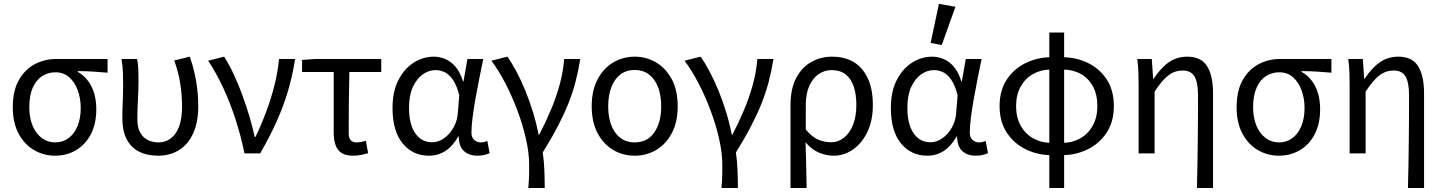

<svg xmlns="http://www.w3.org/2000/svg" viewBox="-20 -790 7431 989"><path d="M263.9 12Q205.1 12 155.5 -16.9Q105.8 -45.7 75.9 -101.5Q45.9 -157.2 45.9 -237.7Q45.9 -323 77.5 -378.2Q109.1 -433.3 159.7 -459.7Q210.4 -486.1 268.1 -486.1H534.1V-415.6Q492.8 -419.4 456.9 -421.4Q420.9 -423.5 380.4 -423.8V-419.8Q425.5 -395.1 450.8 -345.5Q476 -295.8 476 -227.4Q476 -151.7 447.8 -98.2Q419.6 -44.6 371.5 -16.3Q323.4 12 263.9 12ZM264.6 -56.5Q303.1 -56.5 332.6 -78.1Q362.1 -99.8 379 -139.6Q395.8 -179.4 395.8 -234Q395.8 -282.6 380.6 -324.6Q365.3 -366.6 336.4 -392.1Q307.5 -417.6 265.9 -417.6Q227.5 -417.6 197 -397.9Q166.5 -378.2 148.7 -338.3Q130.9 -298.4 130.9 -237.7Q130.9 -182 148.4 -141.3Q165.9 -100.5 196 -78.5Q226.2 -56.5 264.6 -56.5Z M794.8 12Q737 12 695.4 -9.4Q653.9 -30.8 632 -73.9Q610.2 -116.9 610.2 -180.5Q610.2 -223.6 612.2 -266.5Q614.2 -309.5 614.2 -352.6Q614.2 -382 613.2 -414.9Q612.1 -447.9 606 -486.1H686.1Q691.4 -461.1 692.5 -433Q693.5 -404.9 693.5 -372.7Q693.5 -331.8 690.5 -276.4Q687.5 -220.9 687.5 -175.6Q687.5 -132.2 702.6 -106.1Q717.7 -80.1 742.4 -68.3Q767.1 -56.5 796.1 -56.5Q831.1 -56.5 858.6 -76.2Q886 -95.9 901.9 -136.5Q917.7 -177.2 917.7 -240.3Q917.7 -296 909.3 -354.1Q900.9 -412.2 877.6 -478.5L957.6 -498.1Q979.6 -435 990.4 -371.4Q1001.2 -307.8 1001.2 -243Q1001.2 -160.5 975.2 -103.5Q949.2 -46.5 902.6 -17.3Q855.9 12 794.8 12Z M1239.2 0Q1221.1 -89.2 1193.1 -175.4Q1165.1 -261.6 1129.4 -338.5Q1093.6 -415.4 1052.1 -477.3L1134.6 -498.1Q1159.5 -459.5 1183.3 -408.6Q1207.2 -357.7 1227.9 -301.5Q1248.6 -245.4 1265.1 -189.6Q1281.5 -133.9 1291.9 -84.6H1295.9Q1325.9 -146.8 1351.3 -214.7Q1376.8 -282.6 1394 -351.7Q1411.3 -420.7 1417.2 -486.1H1500Q1487.1 -401.5 1463.9 -322.7Q1440.7 -243.9 1405.2 -164.8Q1369.7 -85.8 1320.3 0Z M1798.4 12Q1761.3 12 1739.4 -2Q1717.6 -16 1708.2 -43.4Q1698.8 -70.7 1698.8 -110.3V-419.1H1536V-481.4L1605.7 -486.1H1943.8V-419.1H1779.5Q1777.8 -336.8 1776.9 -257.3Q1776.1 -177.7 1776.1 -104.3Q1776.1 -79.3 1786.4 -67.9Q1796.8 -56.5 1816.6 -56.5Q1828.7 -56.5 1840.4 -58.8Q1852.2 -61.1 1864.5 -64.5L1876.4 -0.9Q1862 3.5 1841.6 7.8Q1821.1 12 1798.4 12Z M2189.5 12Q2106 12 2053.9 -51.5Q2001.9 -115.1 2001.9 -234.2Q2001.9 -318.1 2031.8 -376.9Q2061.7 -435.7 2110.3 -466.9Q2159 -498.1 2215.1 -498.1Q2245.2 -498.1 2274.4 -485.6Q2303.6 -473.1 2327.3 -445.1Q2350.9 -417.1 2364.8 -370.9H2367.5L2387.8 -486.1H2469.3Q2459.3 -438.1 2448.8 -385.6Q2438.2 -333.1 2429.2 -281.8Q2420.1 -230.4 2414.3 -185.4Q2408.4 -140.4 2408.4 -106.8Q2408.4 -82.4 2422.5 -69.5Q2436.6 -56.5 2456.4 -56.5Q2464.6 -56.5 2473.6 -58.6Q2482.5 -60.7 2490.3 -63.7L2502.1 -0.9Q2492.1 3.5 2476.3 7.8Q2460.6 12 2438.9 12Q2395.9 12 2369.7 -12.1Q2343.5 -36.2 2343.2 -86.8H2340.4Q2284.6 12 2189.5 12ZM2206.2 -57.2Q2238.1 -57.2 2267.2 -77.7Q2296.4 -98.3 2315.9 -132.7Q2335.4 -167.1 2338.3 -207.9L2345.6 -299.5Q2332.2 -352.3 2312.2 -380.3Q2292.2 -408.4 2269.6 -418.6Q2246.9 -428.9 2224.1 -428.9Q2189 -428.9 2157.8 -407Q2126.6 -385 2106.7 -342.1Q2086.9 -299.2 2086.9 -234.9Q2086.9 -150.9 2118.7 -104Q2150.5 -57.2 2206.2 -57.2Z M2701.4 178.5Q2703.2 156.6 2704.2 139.4Q2705.3 122.2 2705.5 103.5Q2705.6 84.9 2705.6 58Q2705.6 -2.3 2689.2 -74.7Q2672.8 -147.2 2645 -221.5Q2617.1 -295.9 2582.4 -362.4Q2547.7 -429 2511.1 -477.3L2593.6 -498.1Q2616.4 -466.6 2640.1 -421.7Q2663.9 -376.9 2685.9 -323.4Q2707.9 -269.8 2725.6 -211.7Q2743.3 -153.6 2754.1 -96.9H2758.1Q2790 -158.2 2816.9 -222.1Q2843.9 -285.9 2862.3 -352.1Q2880.6 -418.4 2886.2 -486.1H2969Q2959.2 -424.6 2944.6 -368.8Q2930.1 -313 2907.7 -257Q2885.3 -201.1 2853.3 -139.6Q2821.3 -78.1 2775.7 -4.6Q2782.2 38.3 2784 87.4Q2785.9 136.5 2785.9 178.5Z M3249.4 12Q3188.5 12 3138.3 -17.7Q3088.2 -47.5 3058 -104.4Q3027.9 -161.3 3027.9 -242.4Q3027.9 -324.2 3058 -381.1Q3088.2 -438 3138.3 -468Q3188.5 -498.1 3249.4 -498.1Q3310.2 -498.1 3360.4 -468Q3410.6 -438 3440.7 -381.1Q3470.8 -324.2 3470.8 -242.4Q3470.8 -161.3 3440.7 -104.4Q3410.6 -47.5 3360.4 -17.7Q3310.2 12 3249.4 12ZM3249.4 -56.5Q3314.3 -56.5 3350 -107.4Q3385.8 -158.2 3385.8 -242.4Q3385.8 -298.7 3369.7 -341Q3353.5 -383.2 3323 -406.4Q3292.4 -429.6 3249.4 -429.6Q3206.3 -429.6 3175.8 -406.4Q3145.2 -383.2 3129.1 -341Q3112.9 -298.7 3112.9 -242.4Q3112.9 -158.2 3149 -107.4Q3185.1 -56.5 3249.4 -56.5Z M3696.4 178.5Q3698.2 156.6 3699.2 139.4Q3700.3 122.2 3700.5 103.5Q3700.6 84.9 3700.6 58Q3700.6 -2.3 3684.2 -74.7Q3667.8 -147.2 3640 -221.5Q3612.1 -295.9 3577.4 -362.4Q3542.7 -429 3506.1 -477.3L3588.6 -498.1Q3611.4 -466.6 3635.1 -421.7Q3658.9 -376.9 3680.9 -323.4Q3702.9 -269.8 3720.6 -211.7Q3738.3 -153.6 3749.1 -96.9H3753.1Q3785 -158.2 3811.9 -222.1Q3838.9 -285.9 3857.3 -352.1Q3875.6 -418.4 3881.2 -486.1H3964Q3954.2 -424.6 3939.6 -368.8Q3925.1 -313 3902.7 -257Q3880.3 -201.1 3848.3 -139.6Q3816.3 -78.1 3770.7 -4.6Q3777.2 38.3 3779 87.4Q3780.9 136.5 3780.9 178.5Z M4052 178.5V-248.2Q4052 -332.9 4081.2 -388.1Q4110.3 -443.3 4158.9 -470.7Q4207.4 -498.1 4266.4 -498.1Q4367.9 -498.1 4422 -431.8Q4476.1 -365.5 4476.1 -250.4Q4476.1 -167.6 4447.3 -109Q4418.6 -50.4 4372.7 -19.2Q4326.8 12 4275.7 12Q4236.9 12 4199.9 -3.1Q4162.8 -18.2 4129.3 -57Q4130.7 -13.4 4131.7 24.1Q4132.8 61.5 4133.5 98.6Q4134.3 135.7 4135 178.5ZM4261.5 -57.2Q4297.3 -57.2 4326.9 -80.3Q4356.6 -103.3 4373.8 -146.5Q4391.1 -189.7 4391.1 -249.7Q4391.1 -303.3 4377.7 -343.7Q4364.3 -384 4336.2 -406.5Q4308.1 -428.9 4262.9 -428.9Q4227.6 -428.9 4197.4 -408.6Q4167.3 -388.4 4148.9 -348.1Q4130.6 -307.9 4130.6 -246.9V-122.6Q4165 -81.9 4197.4 -69.5Q4229.8 -57.2 4261.5 -57.2Z M4756.5 12Q4673 12 4620.9 -51.5Q4568.9 -115.1 4568.9 -234.2Q4568.9 -318.1 4598.8 -376.9Q4628.7 -435.7 4677.3 -466.9Q4726 -498.1 4782.1 -498.1Q4812.2 -498.1 4841.4 -485.6Q4870.6 -473.1 4894.3 -445.1Q4917.9 -417.1 4931.8 -370.9H4934.5L4954.8 -486.1H5036.3Q5026.3 -438.1 5015.8 -385.6Q5005.2 -333.1 4996.2 -281.8Q4987.1 -230.4 4981.3 -185.4Q4975.4 -140.4 4975.4 -106.8Q4975.4 -82.4 4989.5 -69.5Q5003.6 -56.5 5023.4 -56.5Q5031.6 -56.5 5040.6 -58.6Q5049.5 -60.7 5057.3 -63.7L5069.1 -0.9Q5059.1 3.5 5043.3 7.8Q5027.6 12 5005.9 12Q4962.9 12 4936.7 -12.1Q4910.5 -36.2 4910.2 -86.8H4907.4Q4851.6 12 4756.5 12ZM4773.2 -57.2Q4805.1 -57.2 4834.2 -77.7Q4863.4 -98.3 4882.9 -132.7Q4902.4 -167.1 4905.3 -207.9L4912.6 -299.5Q4899.2 -352.3 4879.2 -380.3Q4859.2 -408.4 4836.6 -418.6Q4813.9 -428.9 4791.1 -428.9Q4756 -428.9 4724.8 -407Q4693.6 -385 4673.7 -342.1Q4653.9 -299.2 4653.9 -234.9Q4653.9 -150.9 4685.7 -104Q4717.5 -57.2 4773.2 -57.2ZM4830.9 -557.8 4773.8 -568.9 4816.4 -770.4 4901.5 -755Z M5385 178.5V-622.4H5461.4V178.5ZM5394.7 9.3Q5325.5 8.9 5264.6 -20.5Q5203.7 -49.8 5166.3 -106.2Q5128.9 -162.6 5128.9 -243.7Q5128.9 -324.8 5166.3 -380.8Q5203.7 -436.9 5264.6 -465.9Q5325.5 -495 5394.7 -495.4L5391 -431.8Q5342.6 -431.5 5302.1 -409.1Q5261.5 -386.7 5237.7 -344.6Q5213.9 -302.5 5213.9 -243.7Q5213.9 -184.9 5237.7 -142.5Q5261.5 -100.1 5302.1 -77.4Q5342.6 -54.6 5391 -54.3ZM5451.7 9.3 5455.4 -54.3Q5504.4 -54.6 5544.6 -77.4Q5584.8 -100.1 5608.6 -142.5Q5632.5 -184.9 5632.5 -243.7Q5632.5 -302.5 5609.9 -344.6Q5587.4 -386.7 5547.2 -409.1Q5507 -431.5 5455.4 -431.8L5451.7 -495.4Q5523.4 -495 5583.6 -465.9Q5643.9 -436.9 5680.7 -380.8Q5717.5 -324.8 5717.5 -243.7Q5717.5 -162.6 5680 -106.2Q5642.6 -49.8 5582 -20.5Q5521.5 8.9 5451.7 9.3Z M6145.4 178.5Q6146.8 119.3 6148.1 57.3Q6149.3 -4.7 6149.8 -66.4Q6150.4 -128.2 6150.8 -186.6Q6151.1 -245.1 6151.1 -297.4Q6151.1 -365.6 6133 -396.1Q6115 -426.7 6072.1 -426.7Q6045.4 -426.7 6022.8 -416.5Q6000.2 -406.4 5977.3 -382.6Q5954.4 -358.9 5927.3 -318.1V0H5845V-352.6Q5845 -382 5844 -414.9Q5842.9 -447.9 5838.1 -486.1H5913L5919.9 -384.6H5922.6Q5960.2 -441.5 6001.4 -469.8Q6042.6 -498.1 6096.1 -498.1Q6166.5 -498.1 6197.5 -449.5Q6228.4 -401 6228.4 -308V178.5Z M6567.9 12Q6509.1 12 6459.5 -16.9Q6409.8 -45.7 6379.9 -101.5Q6349.9 -157.2 6349.9 -237.7Q6349.9 -323 6381.5 -378.2Q6413.1 -433.3 6463.7 -459.7Q6514.4 -486.1 6572.1 -486.1H6838.1V-415.6Q6796.8 -419.4 6760.9 -421.4Q6724.9 -423.5 6684.4 -423.8V-419.8Q6729.5 -395.1 6754.8 -345.5Q6780 -295.8 6780 -227.4Q6780 -151.7 6751.8 -98.2Q6723.6 -44.6 6675.5 -16.3Q6627.4 12 6567.9 12ZM6568.6 -56.5Q6607.1 -56.5 6636.6 -78.1Q6666.1 -99.8 6683 -139.6Q6699.8 -179.4 6699.8 -234Q6699.8 -282.6 6684.6 -324.6Q6669.3 -366.6 6640.4 -392.1Q6611.5 -417.6 6569.9 -417.6Q6531.5 -417.6 6501 -397.9Q6470.5 -378.2 6452.7 -338.3Q6434.9 -298.4 6434.9 -237.7Q6434.9 -182 6452.4 -141.3Q6469.9 -100.5 6500 -78.5Q6530.2 -56.5 6568.6 -56.5Z M7232.4 178.5Q7233.8 119.3 7235.1 57.3Q7236.3 -4.7 7236.8 -66.4Q7237.4 -128.2 7237.8 -186.6Q7238.1 -245.1 7238.1 -297.4Q7238.1 -365.6 7220 -396.1Q7202 -426.7 7159.1 -426.7Q7132.4 -426.7 7109.8 -416.5Q7087.2 -406.4 7064.3 -382.6Q7041.4 -358.9 7014.3 -318.1V0H6932V-352.6Q6932 -382 6931 -414.9Q6929.9 -447.9 6925.1 -486.1H7000L7006.9 -384.6H7009.6Q7047.2 -441.5 7088.4 -469.8Q7129.6 -498.1 7183.1 -498.1Q7253.5 -498.1 7284.5 -449.5Q7315.4 -401 7315.4 -308V178.5Z"/></svg>

Font: Source Sans Variable
Style: Regular
Weight: 200
Designer: Paul D. Hunt
Foundry: Adobe Systems Incorporated
Version: Version 3.006;hotconv 1.0.111;makeotfexe 2.5.65597